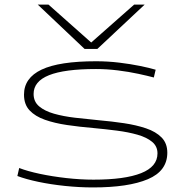

<svg xmlns="http://www.w3.org/2000/svg" viewBox="-20 -810 805 840"><path d="M56 -40 64 -75Q100 -61 154 -49.5Q208 -38 270 -31Q332 -24 389 -24Q526 -24 597.5 -52.5Q669 -81 669 -139Q669 -170 645.5 -189.5Q622 -209 582 -220.5Q542 -232 491.5 -238.5Q441 -245 387 -250Q328 -255 273.5 -263Q219 -271 176.5 -286Q134 -301 109.5 -327Q85 -353 85 -396Q85 -469 162 -505.5Q239 -542 400 -542Q452 -542 501.5 -536Q551 -530 592.5 -521.5Q634 -513 661 -505L653 -471Q627 -478 585.5 -487Q544 -496 495.5 -502Q447 -508 400 -508Q262 -508 194.5 -481Q127 -454 127 -399Q127 -365 151.5 -344.5Q176 -324 216.5 -312.5Q257 -301 308 -295Q359 -289 412 -284Q469 -279 522.5 -271Q576 -263 619 -248.5Q662 -234 687 -208.5Q712 -183 712 -142Q712 -62 627 -26Q542 10 387 10Q327 10 264.5 3.5Q202 -3 147.5 -14.5Q93 -26 56 -40ZM613 -790 406 -596H350L145 -790H192L379 -624L567 -790Z"/></svg>

Font: Georama ExtraExtended ExtraLight
Style: Regular
Weight: 200
Width: 8
Designer: Jean-Baptiste Levee
Foundry: Production Type
Version: Version 1.000